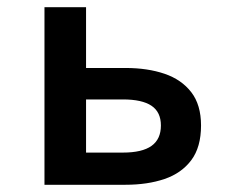

<svg xmlns="http://www.w3.org/2000/svg" viewBox="-20 -511 640 531"><path d="M103 0V-491H218V-323H327Q388 -323 435 -307Q482 -291 509 -256Q536 -221 536 -164Q536 -104 509 -68Q482 -32 435 -16Q388 0 327 0ZM218 -89H320Q373 -89 399 -107.5Q425 -126 425 -164Q425 -201 399 -218.5Q373 -236 320 -236H218Z"/></svg>

Font: Source Code Pro SemiBold
Style: Regular
Weight: 600
Monospace: yes
Designer: Paul D. Hunt, Teo Tuominen
Foundry: Adobe Systems Incorporated
Version: Version 1.018;hotconv 1.0.116;makeotfexe 2.5.65601